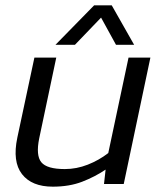

<svg xmlns="http://www.w3.org/2000/svg" viewBox="-20 -690 611 720"><path d="M188 -522 333 -670H399L483 -522H415L359 -624L261 -522ZM178 10Q99 10 62.5 -37Q26 -84 45 -174L109 -474H191L127 -171Q114 -107 135 -81.5Q156 -56 223 -56Q267 -56 309 -72.5Q351 -89 386 -116L462 -474H544L444 0H370L376 -54Q336 -27 288 -8.5Q240 10 178 10Z"/></svg>

Font: Kanit Light
Style: Italic
Weight: 300
Italic angle: -12°
Designer: Katatrad Team
Foundry: CadsonDemak
Version: Version 2.000; ttfautohint (v1.8.3)